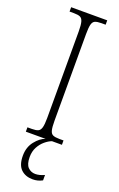

<svg xmlns="http://www.w3.org/2000/svg" viewBox="-178 -760 641 1035"><g transform="rotate(20 142.0 -242.5)"><path d="M38 0V-25H63Q87 -25 99 -30.5Q111 -36 116 -54Q121 -72 121 -109V-605Q121 -642 116 -660Q111 -678 99 -683.5Q87 -689 63 -689H38V-714H245V-689H221Q197 -689 184.5 -683.5Q172 -678 167.5 -660Q163 -642 163 -605V-109Q163 -72 167.5 -54Q172 -36 184.5 -30.5Q197 -25 221 -25H245V0ZM160 229Q118 229 92.5 204.5Q67 180 67 127Q67 78 94 44Q121 10 151 0H188Q169 7 149.5 23.5Q130 40 117 64.5Q104 89 104 121Q104 162 121 179.5Q138 197 163 197Q187 197 215 184V215Q189 229 160 229Z"/></g></svg>

Font: Noto Serif Bengali Condensed ExtraLight
Style: Regular
Weight: 200
Width: 3
Designer: Juan Bruce, Universal Thirst, Indian Type Foundry and the Monotype Design Team.
Foundry: Monotype Imaging Inc.
Version: Version 2.003; ttfautohint (v1.8.4.7-5d5b)